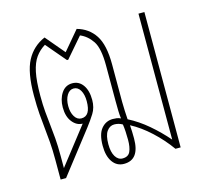

<svg xmlns="http://www.w3.org/2000/svg" viewBox="-86 -649 800 751"><g transform="rotate(-15 314.0 -274.0)"><path d="M328 5Q299 5 282 -19Q265 -43 265 -85Q265 -132 283.5 -154Q302 -176 330 -176Q338 -176 345.5 -175Q353 -174 362 -170Q360 -182 359.5 -201Q359 -220 359 -241V-385Q359 -455 339.5 -484Q320 -513 291 -525L222 -445H217L149 -525Q126 -511 110.5 -489.5Q95 -468 87.5 -432Q80 -396 80 -337Q80 -300 82.5 -272Q85 -244 88 -217.5Q91 -191 93.5 -161Q96 -131 96 -90V-40L212 -189Q188 -189 170.5 -211Q153 -233 153 -270Q153 -304 169 -328Q185 -352 213 -352Q240 -352 256 -329.5Q272 -307 272 -269Q272 -238 257.5 -215Q243 -192 226 -170L94 0H72V-79Q72 -121 69.5 -152Q67 -183 64 -210.5Q61 -238 58.5 -269.5Q56 -301 56 -344Q56 -438 81 -485Q106 -532 155 -553L220 -476L285 -553Q332 -540 357.5 -501Q383 -462 383 -383V-231Q383 -215 384 -195Q385 -175 386 -160Q427 -139 464.5 -107Q502 -75 534 -38V-548H558V0H537Q507 -42 468 -78Q429 -114 389 -135Q391 -110 391 -81Q391 5 328 5ZM213 -210Q250 -210 250 -270Q250 -297 240 -314Q230 -331 213 -331Q196 -331 185.5 -313.5Q175 -296 175 -270Q175 -244 185.5 -227Q196 -210 213 -210ZM328 -17Q351 -17 359 -34.5Q367 -52 367 -82Q367 -99 366 -115.5Q365 -132 363 -145Q348 -154 330 -154Q312 -154 300 -137.5Q288 -121 288 -85Q288 -53 299 -35Q310 -17 328 -17Z"/></g></svg>

Font: Noto Sans Thai Looped ExtraCondensed Thin
Style: Regular
Weight: 100
Width: 2
Designer: Sasikarn Vongin, Ben Mitchell
Foundry: The Fontpad Ltd
Version: Version 1.001; ttfautohint (v1.8.4.7-5d5b)